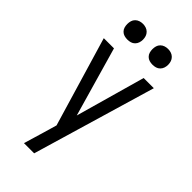

<svg xmlns="http://www.w3.org/2000/svg" viewBox="-290 -1014 1080 1080"><g transform="rotate(45 250.0 -474.0)"><path d="M151 0Q160 -30 169 -60.5Q178 -91 187 -121L210 -200L51 -735H132L251 -320L368 -735H449L232 0ZM350 -823Q337 -823 325 -826.5Q313 -830 304 -839Q295 -848 291.5 -860Q288 -872 288 -885Q288 -898 291.5 -910Q295 -922 304 -931Q313 -940 325 -944Q337 -948 350 -948Q363 -948 375 -944Q387 -940 396 -931Q405 -922 409 -910Q413 -898 413 -885Q413 -872 409 -860Q405 -848 396 -839Q387 -830 375 -826.5Q363 -823 350 -823ZM150 -823Q137 -823 125 -826.5Q113 -830 104 -839Q95 -848 91.5 -860Q88 -872 88 -885Q88 -898 91.5 -910Q95 -922 104 -931Q113 -940 125 -944Q137 -948 150 -948Q163 -948 175 -944Q187 -940 196 -931Q205 -922 209 -910Q213 -898 213 -885Q213 -872 209 -860Q205 -848 196 -839Q187 -830 175 -826.5Q163 -823 150 -823Z"/></g></svg>

Font: Zed Mono
Style: Regular
Weight: 400
Monospace: yes
Designer: Belleve Invis
Foundry: Belleve Invis
Version: Version 1.0.0; ttfautohint (v1.8.4)